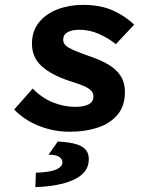

<svg xmlns="http://www.w3.org/2000/svg" viewBox="-20 -528 640 787"><path d="M266 12Q219 12 177 0.5Q135 -11 100 -31Q65 -51 38 -79L114 -165Q152 -126 197.5 -108Q243 -90 288 -90Q324 -90 343.5 -100.5Q363 -111 363 -132Q363 -146 354 -156Q345 -166 323.5 -175.5Q302 -185 265 -196Q190 -221 150.5 -257Q111 -293 111 -349Q111 -401 140 -436.5Q169 -472 216.5 -490Q264 -508 320 -508Q393 -508 444 -484.5Q495 -461 530 -427L455 -347Q425 -371 386.5 -388.5Q348 -406 305 -406Q275 -406 257 -396Q239 -386 239 -365Q239 -345 262.5 -332Q286 -319 343 -299Q388 -284 421.5 -265Q455 -246 473.5 -218.5Q492 -191 492 -150Q492 -94 462 -58Q432 -22 380.5 -5Q329 12 266 12ZM125 239 127 180Q186 178 211 166.5Q236 155 236 137Q236 125 223.5 115.5Q211 106 179 106L217 52Q270 55 297 64.5Q324 74 334 89Q344 104 344 124Q344 163 315.5 187.5Q287 212 237.5 224.5Q188 237 125 239Z"/></svg>

Font: Source Code Pro ExtraLight
Style: Bold Italic
Weight: 700
Italic angle: -11°
Monospace: yes
Version: Version 1.016;hotconv 1.0.116;makeotfexe 2.5.65601